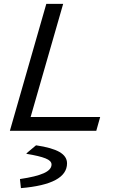

<svg xmlns="http://www.w3.org/2000/svg" viewBox="-20 -675 654 991"><path d="M31 0 219 -655H306L138 -71H497L477 0ZM326 168Q326 222 266.5 254Q207 286 88 296L83 250L84 249Q166 237 206 219Q246 201 246 174Q246 155 215 142.5Q184 130 117 119V116L166 75Q248 87 287 109.5Q326 132 326 168Z"/></svg>

Font: Intel One Mono
Style: Italic
Weight: 400
Italic angle: -16°
Monospace: yes
Designer: Fred Shallcrass
Foundry: Frere-Jones Type LLC
Version: Version 1.400;hotconv 1.1.0;makeotfexe 2.6.0;FJTRelease1.4